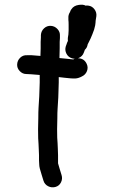

<svg xmlns="http://www.w3.org/2000/svg" viewBox="-20 -714 483 817"><path d="M387 -626 390 -645C391.3 -655.7 388.7 -665.5 382 -674.5C375.3 -683.5 366.7 -688.7 356 -690C352 -690.7 348 -690.7 344 -690C338 -694 328.2 -695 314.5 -693C300.8 -691 290.7 -685 284 -675C281.3 -671.7 279.3 -667.7 278 -663C272.7 -655 270.3 -646.3 271 -637V-629C271.7 -624.3 272 -617.7 272 -609V-585C271.3 -577 271 -571 271 -567L269 -555C268.3 -550.3 268.3 -545.3 269 -540C266.3 -534.7 264.3 -529.7 263 -525L260 -517C256.7 -506.3 257.5 -496 262.5 -486C267.5 -476 275.3 -469.3 286 -466C290 -464.7 294 -464 298 -464C297.3 -463.3 296.3 -463 295 -463L292 -461C286 -461.7 276.7 -462.7 264 -464C252.7 -464.7 242.3 -465.7 233 -467C233.7 -483 234 -497 234 -509V-536C234 -540 234.3 -545.3 235 -552V-562C235.7 -572.7 232.2 -582.2 224.5 -590.5C216.8 -598.8 207.5 -603.3 196.5 -604C185.5 -604.7 175.8 -601.2 167.5 -593.5C159.2 -585.8 154.7 -576.3 154 -565V-555C153.3 -547.7 153 -541.3 153 -536V-508C153 -499.3 152.7 -488.7 152 -476C138 -477.3 125.7 -478.3 115 -479H95C83.7 -479.7 74 -476.2 66 -468.5C58 -460.8 53.7 -451.5 53 -440.5C52.3 -429.5 56 -419.8 64 -411.5C72 -403.2 81.3 -399 92 -399L112 -398C122 -397.3 134.3 -396.3 149 -395V-363C148.3 -345.7 147.7 -326 147 -304C145.7 -280.7 144.7 -264.3 144 -255C143.3 -244.3 143 -230 143 -212C142.3 -194.7 142 -178.7 142 -164C142 -149.3 142.2 -136.5 142.5 -125.5C142.8 -114.5 143.3 -106.3 144 -101C144 -95.7 144.3 -88 145 -78C145.7 -69.3 146 -61.3 146 -54V-32C146 -24.7 146.3 -18.3 147 -13C147 -5 150.3 9 157 29L165 55C168.3 65.7 175 73.5 185 78.5C195 83.5 205.3 84.5 216 81.5C226.7 78.5 234.5 72 239.5 62C244.5 52 245.3 41.7 242 31L234 5C230.7 -7 228.3 -15 227 -19V-32V-54C227 -63.3 226.7 -73 226 -83C225.3 -93 225 -100.3 225 -105C224.3 -110.3 223.8 -118 223.5 -128C223.2 -138 223 -150 223 -164C223 -178 223.3 -193.7 224 -211C224 -227.7 224.3 -240.7 225 -250C225.7 -260 226.7 -276.3 228 -299C228.7 -323 229.3 -344.3 230 -363V-386C238 -385.3 246.7 -384.3 256 -383C274 -381 286 -380 292 -380C302.7 -379.3 313 -381.3 323 -386L329 -389C339 -393.7 346 -401.2 350 -411.5C354 -421.8 353.7 -432 349 -442C341.7 -458 329.3 -466 312 -466C324.7 -470.7 333 -479 337 -491L340 -499C340 -499.7 340.3 -500.7 341 -502C347.7 -508 351.7 -515.7 353 -525C355 -528.3 357 -532.3 359 -537C363 -544.3 367.7 -554.7 373 -568C379 -582 383 -594.7 385 -606C386.3 -614.7 387 -621.3 387 -626Z"/></svg>

Font: Ruji's Handwriting Font v.2.0
Style: Medium
Weight: 500
Version: Version 2.0